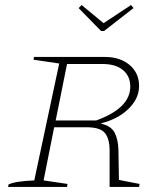

<svg xmlns="http://www.w3.org/2000/svg" viewBox="-20 -742 658 762"><path d="M12 0 14 -10Q41 -23 116 -26L215 -490L113 -505L115 -516H396Q457 -516 494.5 -484Q532 -452 532 -401Q532 -351 490 -310Q448 -269 379 -252Q422 -242 435.5 -214.5Q449 -187 450 -147L452 -28L534 -12L532 0H415V-145Q415 -191 396.5 -214Q378 -237 322 -237H195L153 -26L248 -12L246 0ZM387 -488H246L201 -264H362Q497 -313 497 -398Q497 -440 468 -464Q439 -488 387 -488ZM381 -619 292 -710 304 -722 391 -650 500 -722 510 -710 393 -619Z"/></svg>

Font: Piazzolla SC Thin
Style: Italic
Weight: 100
Italic angle: -11.3°
Designer: Juan Pablo del Peral
Foundry: Huerta Tipografica
Version: Version 1.330